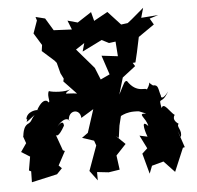

<svg xmlns="http://www.w3.org/2000/svg" viewBox="-54 -802 919 896"><g transform="rotate(-5 405.0 -354.5)"><path d="M50 -164 23 -125 63 -100 52 -36 62 -31 61 20 181 -7 206 -33 192 -47 227 -112 218 -116 189 -197C191 -184 202 -175 233 -230C232 -266 200 -226 200 -226C248 -287 269 -243 258 -252C258 -302 315 -305 317 -259L376 -295L341 -187L312 -166L367 -148L375 -125L333 -9L368 38V-1L422 5L474 -3L465 -70L512 -120L470 -161L483 -151L491 -208L509 -281L478 -243C498 -242 514 -274 590 -266C582 -272 548 -281 620 -253C574 -257 618 -235 625 -194C585 -238 614 -150 617 -145L580 -153L611 -91L586 -68L612 28L626 -8L681 -23L731 30L777 -79L786 -81L759 -161L771 -129C784 -160 753 -180 767 -192C728 -218 759 -243 753 -234C730 -251 706 -301 694 -272C683 -334 694 -281 731 -347C705 -311 694 -320 696 -329C685 -362 690 -383 663 -381C631 -403 662 -405 633 -364C630 -377 585 -349 544 -412C531 -413 532 -407 503 -352L526 -430L588 -478L578 -494L591 -495L602 -541L617 -612L692 -664L675 -693L716 -706L636 -700L649 -746C623 -725 598 -701 571 -681L540 -677L481 -741L416 -705L405 -747L339 -704L292 -717L309 -674L224 -678L189 -736L145 -747L150 -730L129 -671L164 -614L160 -586L216 -536L225 -525L238 -475L251 -449L248 -436L307 -374C258 -382 236 -369 277 -397C255 -385 193 -390 177 -397C163 -376 186 -335 166 -347C179 -334 156 -388 114 -312C139 -326 109 -315 122 -312C114 -317 65 -312 61 -275C77 -279 32 -237 101 -292C80 -269 86 -262 64 -252C35 -234 43 -180 37 -201ZM412 -413 425 -424 400 -486 320 -579 361 -606 350 -567 443 -613 476 -596 507 -600 512 -531 436 -540 466 -450 421 -429 402 -426Z"/></g></svg>

Font: Asimov Aggro
Style: Condensed
Weight: 500
Designer: Google
Version: Version 2.000980; 2014